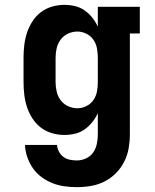

<svg xmlns="http://www.w3.org/2000/svg" viewBox="-20 -548 640 791"><path d="M296 223Q271 223 245.5 219.5Q220 216 196 206.5Q172 197 151 181.5Q130 166 115.5 145Q101 124 92.5 99.5Q84 75 83 49H215Q216 64 223 77Q230 90 241.5 98.5Q253 107 267.5 110Q282 113 296 113Q316 113 334.5 104.5Q353 96 364 80Q375 64 379 44.5Q383 25 383 5V-82Q374 -62 360 -44.5Q346 -27 328 -14.5Q310 -2 288.5 3Q267 8 245 8Q219 8 193.5 0.5Q168 -7 147.5 -23Q127 -39 113 -61Q99 -83 91 -107.5Q83 -132 80 -158Q77 -184 77 -210V-310Q77 -336 80 -362Q83 -388 91 -412.5Q99 -437 113 -459Q127 -481 147.5 -497Q168 -513 193.5 -520.5Q219 -528 245 -528Q267 -528 288.5 -523Q310 -518 328 -505.5Q346 -493 360 -475.5Q374 -458 383 -438V-520H556V-410H515V5Q515 34 510 63Q505 92 491.5 118.5Q478 145 457 166Q436 187 410 200Q384 213 355 218Q326 223 296 223ZM299 -102Q318 -102 336 -111Q354 -120 365 -136Q376 -152 379.5 -171.5Q383 -191 383 -210V-310Q383 -329 379.5 -348.5Q376 -368 365 -384Q354 -400 336 -409Q318 -418 299 -418Q279 -418 260.5 -409.5Q242 -401 230 -385Q218 -369 213.5 -349.5Q209 -330 209 -310V-210Q209 -190 213.5 -170.5Q218 -151 230 -135Q242 -119 260.5 -110.5Q279 -102 299 -102Z"/></svg>

Font: Iosevka Etoile Extrabold
Style: Regular
Weight: 800
Designer: Belleve Invis
Foundry: Belleve Invis
Version: Version 22.1.2; ttfautohint (v1.8.4)